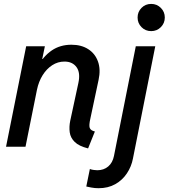

<svg xmlns="http://www.w3.org/2000/svg" viewBox="-20 -758 872 992"><path d="M435.1 8.8Q388.2 -2.9 366.2 -24.4Q344.2 -45.9 340.3 -74.2Q336.4 -102.5 342.8 -133.8L384.8 -328.6Q396.5 -381.8 375.5 -410.9Q354.5 -439.9 313 -439.9Q278.8 -439.9 249.8 -421.1Q220.7 -402.3 200.2 -369.4Q179.7 -336.4 170.9 -293.9L111.8 0H11.2L115.2 -519H211.9L198.2 -453.1H215.8L172.9 -411.1Q203.6 -467.3 247.1 -497.1Q290.5 -526.9 349.1 -526.9Q400.4 -526.9 436 -503.9Q471.7 -481 486.3 -439.9Q501 -398.9 489.3 -345.2L446.8 -145Q439 -111.3 443.4 -97.7Q447.8 -84 470.2 -78.6ZM489.3 214.4Q469.7 214.4 451.4 210.9Q433.1 207.5 425.8 205.6L444.3 115.2Q453.1 118.7 464.4 120.1Q475.6 121.6 482.4 121.6Q516.1 121.6 539.1 102.1Q562 82.5 568.8 47.9L681.6 -519H782.2L667 60.5Q659.2 102.5 635.7 137.7Q612.3 172.9 575.4 193.6Q538.6 214.4 489.3 214.4ZM761.2 -597.2Q731.4 -597.2 711.2 -617.7Q690.9 -638.2 690.9 -667.5Q690.9 -696.8 711.2 -717.3Q731.4 -737.8 761.2 -737.8Q790.5 -737.8 811 -717.3Q831.5 -696.8 831.5 -667.5Q831.5 -638.2 811 -617.7Q790.5 -597.2 761.2 -597.2Z"/></svg>

Font: Reddit Sans Medium
Style: Italic
Weight: 500
Italic angle: -11.25°
Designer: Stephen Hutchings
Version: Version 1.013